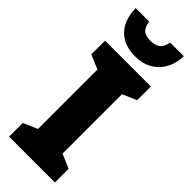

<svg xmlns="http://www.w3.org/2000/svg" viewBox="-305 -979 1010 1010"><g transform="rotate(45 199.5 -474.5)"><path d="M277 -949Q270 -910 250 -896Q230 -882 198 -882Q163 -882 145 -896Q127 -910 121 -949H21Q23 -861 69.5 -814Q116 -767 199 -767Q278 -767 327 -816.5Q376 -866 379 -949ZM369 -102 290 -136V-578L369 -612V-714H28V-612L107 -578V-136L28 -102V0H369Z"/></g></svg>

Font: Noto Sans UI SemiCondensed Black
Style: Regular
Weight: 900
Width: 4
Designer: Monotype Design Team
Foundry: Monotype Imaging Inc.
Version: 1.001